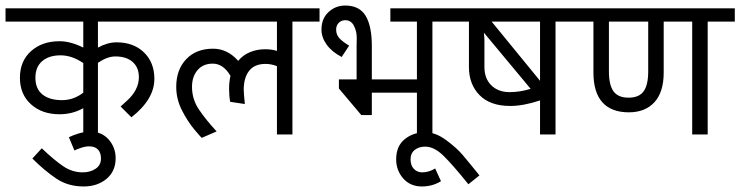

<svg xmlns="http://www.w3.org/2000/svg" viewBox="-44 -486 2676 694"><path d="M310 -314Q345 -333 377 -333Q439 -333 476.5 -296.5Q514 -260 514 -201Q514 -127 431 -62L392 -101Q396 -105 416 -123Q436 -141 447 -162.5Q458 -184 458 -207Q458 -242 435.5 -262Q413 -282 373 -282Q344 -282 310 -259V0H257V-95Q218 -73 171 -73Q108 -73 68 -109Q28 -145 28 -205Q28 -265 68 -301Q108 -337 171 -337Q211 -337 257 -314V-408H-24V-456H573V-408H310ZM257 -151V-258Q216 -286 175 -286Q133 -286 108.5 -265Q84 -244 84 -205Q84 -165 109.5 -144.5Q135 -124 180 -124Q222 -124 257 -151Z M284 -10Q324 -10 349 18.5Q374 47 374 86Q374 133 341 160.5Q308 188 258 188Q202 188 159.5 159.5Q117 131 73 87L107 50Q151 92 184 114.5Q217 137 255 137Q282 137 301.5 124Q321 111 321 87Q321 66 310 54.5Q299 43 278 43Q264 43 247 49Q230 55 225 58L205 10Q219 3 240 -3.5Q261 -10 284 -10Z M1013 -408V0H957V-247Q936 -255 916 -255Q876 -255 856.5 -230Q837 -205 837 -162Q837 -150 841 -110L788 -118Q786 -128 785 -141Q784 -154 784 -164Q784 -189 789 -212Q763 -256 725 -256Q690 -256 670 -232.5Q650 -209 650 -172Q650 -127 675.5 -89.5Q701 -52 739 -11L686 12Q686 15 660 -16Q634 -47 613.5 -87.5Q593 -128 593 -172Q593 -234 629 -272Q665 -310 726 -310Q778 -310 817 -266Q834 -287 859.5 -297.5Q885 -308 914 -308Q939 -308 957 -302V-408H525V-456H1111V-408Z M1519 -408V0H1463V-151H1300V-70H1262L1181 -166V-199H1245V-320Q1245 -322 1245.5 -347Q1246 -372 1235.5 -392.5Q1225 -413 1204 -413Q1190 -413 1180.5 -403.5Q1171 -394 1171 -379Q1171 -360 1183.5 -347Q1196 -334 1218 -321L1191 -280Q1155 -299 1136.5 -325Q1118 -351 1118 -379Q1118 -419 1143.5 -442.5Q1169 -466 1204 -466Q1255 -466 1277.5 -429Q1300 -392 1300 -320V-199H1463V-408H1367V-456H1617V-408Z M1481 188Q1439 188 1413.5 159Q1388 130 1388 90Q1388 42 1419 17Q1450 -8 1493 -8Q1530 -8 1568 20Q1606 48 1627 72.5Q1648 97 1689 148L1649 180Q1592 109 1558.5 76.5Q1525 44 1493 44Q1470 44 1455 56Q1440 68 1440 90Q1440 112 1452 124.5Q1464 137 1482 137Q1506 137 1529 123L1550 169Q1519 188 1481 188Z M1964 -408V0H1908V-123Q1848 -103 1800 -103Q1728 -103 1689.5 -142Q1651 -181 1651 -244V-408H1569V-456H2062V-408ZM1733 -408 1908 -194V-408ZM1874 -165 1705 -368Q1707 -350 1707 -341V-244Q1707 -202 1732 -177.5Q1757 -153 1798 -153Q1836 -153 1874 -165Z M2514 -408V0H2458V-408H2355V-224Q2355 -153 2321.5 -116.5Q2288 -80 2229 -80Q2166 -80 2133.5 -116Q2101 -152 2101 -224V-408H2014V-456H2612V-408ZM2157 -408V-228Q2157 -179 2173.5 -156Q2190 -133 2228 -133Q2266 -133 2282.5 -156Q2299 -179 2299 -228V-408Z"/></svg>

Font: Cambay Devanagari
Style: Regular
Weight: 400
Designer: Pooja Saxena
Foundry: Pooja Saxena
Version: Version 1.180;PS 001.180;hotconv 1.0.70;makeotf.lib2.5.58329